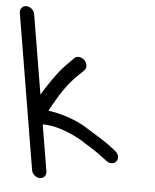

<svg xmlns="http://www.w3.org/2000/svg" viewBox="-119 -730 593 735"><g transform="rotate(5 177.5 -362.5)"><path d="M29.3 -64.5C31.8 -49.5 46.3 -37 61.3 -37C76.4 -37 86.8 -49.5 84.3 -64.5L54.8 -241.1C54.8 -241.1 56.1 -241.8 57.5 -242.9C99.9 -241.9 148.9 -226.9 202.6 -197C243.5 -172.1 272.3 -153 287.7 -141.1L310.7 -123.9C326.8 -112.3 343 -118.2 349.4 -128.5C355.6 -138.5 353.5 -155.3 338.9 -166L317.1 -182.9C297.2 -197.7 262.7 -219.9 211.8 -250.6C179 -270.2 118.6 -291.3 71.8 -296.7C79.9 -313.2 96.1 -339.6 98.3 -343.6C123.7 -387.6 153.4 -424.6 187.3 -454.6L187.6 -454.9L195.6 -463.2C207.3 -475.8 200.6 -493.9 189.9 -503.4C179.8 -512.3 162.6 -516.3 151.8 -504.8L144.1 -496.8C139 -491.6 131.4 -484 121.4 -474.1C104.2 -457 75.3 -417.7 63.3 -398.8C57.6 -389.8 47.2 -374.5 35.8 -355.8L-15 -660.5C-17.5 -675.5 -32 -688 -47.1 -688C-62.1 -688 -72.5 -675.5 -70 -660.5Z"/></g></svg>

Font: MewTooHand
Style: BdCondLta
Weight: 400
Designer: Mew Too, Robert Jablonski
Version: Version 0.77